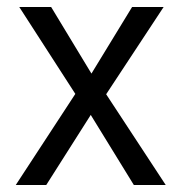

<svg xmlns="http://www.w3.org/2000/svg" viewBox="-20 -528 518 548"><path d="M112 0H25L195 -260L35 -508H126L241 -318L357 -508H447L283 -259L453 0H362L239 -200Z"/></svg>

Font: Hind Mysuru
Style: Regular
Weight: 400
Designer: Manushi Parikh, Hitesh Malaviya
Foundry: Indian Type Foundry
Version: Version 0.703;PS 1.0;hotconv 1.0.86;makeotf.lib2.5.63406